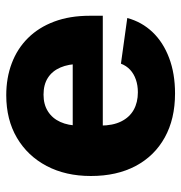

<svg xmlns="http://www.w3.org/2000/svg" viewBox="-2 -590 599 636"><g transform="rotate(90 298.0 -271.5)"><path d="M289.1 -551.3Q373.5 -551.3 434.8 -517.3Q496.1 -483.4 529.3 -420.9Q562.5 -358.4 562.5 -272.5Q562.5 -189 529.3 -126Q496.1 -63 436 -27.6Q376 7.8 294.9 7.8Q237.3 7.8 189 -10.5Q140.6 -28.8 105.5 -64.2Q70.3 -99.6 51 -151.1Q31.7 -202.6 31.7 -268.6V-312H502.9V-212.4H112.3L191.4 -235.4Q191.4 -198.7 203.1 -171.6Q214.8 -144.5 237.3 -130.1Q259.8 -115.7 293 -115.7Q325.7 -115.7 348.6 -130.4Q371.6 -145 383.5 -171.4Q395.5 -197.8 395.5 -232.9V-304.2Q395.5 -345.2 381.8 -372.8Q368.2 -400.4 343.5 -414.3Q318.8 -428.2 285.2 -428.2Q262.2 -428.2 243.2 -421.6Q224.1 -415 210.7 -402.6Q197.3 -390.1 190.4 -372.1L39.1 -393.1Q52.2 -441.4 85.9 -476.8Q119.6 -512.2 171.4 -531.7Q223.1 -551.3 289.1 -551.3Z"/></g></svg>

Font: Inter 17pt ExtraBold
Style: Regular
Weight: 800
Version: Version 4.001;git-66647c0bb